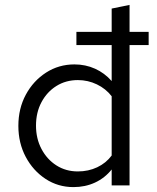

<svg xmlns="http://www.w3.org/2000/svg" viewBox="-20 -757 640 784"><path d="M280 7Q217 7 166 -26.5Q115 -60 85 -116.5Q55 -173 55 -243Q55 -314 85.5 -370.5Q116 -427 168 -460.5Q220 -494 284 -494Q329 -494 368 -476.5Q407 -459 436 -426V-573H292V-627H436V-722L509 -737V-627H587V-573H509V0H436V-65Q408 -30 368 -11.5Q328 7 280 7ZM298 -57Q341 -57 377 -74Q413 -91 436 -122V-364Q412 -395 375.5 -412.5Q339 -430 298 -430Q249 -430 210.5 -406Q172 -382 149.5 -340Q127 -298 127 -244Q127 -191 149.5 -148.5Q172 -106 210.5 -81.5Q249 -57 298 -57Z"/></svg>

Font: Red Hat Mono VF Light
Style: Regular
Weight: 300
Monospace: yes
Designer: Pentagram, MCKL
Foundry: Pentagram, MCKL
Version: Version 1.023